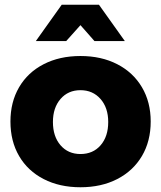

<svg xmlns="http://www.w3.org/2000/svg" viewBox="-20 -783 678 809"><path d="M615 -271Q615 -188 578 -125.5Q541 -63 474 -28.5Q407 6 319 6Q231 6 164 -28.5Q97 -63 60.5 -125.5Q24 -188 24 -271Q24 -353 60.5 -415.5Q97 -478 164 -512.5Q231 -547 319 -547Q407 -547 474 -512.5Q541 -478 578 -415.5Q615 -353 615 -271ZM203 -269Q203 -208 235 -171Q267 -134 319 -134Q372 -134 404 -171Q436 -208 436 -269Q436 -329 403.5 -366Q371 -403 319 -403Q267 -403 235 -366Q203 -329 203 -269ZM506 -610H378L319 -677L259 -610H131L240 -763H397Z"/></svg>

Font: Montserrat arm2
Style: Bold
Weight: 700
Designer: Julieta Ulanovsky
Foundry: Julieta Ulanovsky
Version: Version 6.000